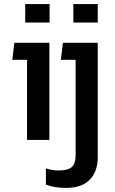

<svg xmlns="http://www.w3.org/2000/svg" viewBox="-20 -683 561 937"><path d="M103 -573V-663H222V-573ZM338 -573V-663H457V-573ZM303 234Q245 234 204 218V139Q221 144 236.5 146.5Q252 149 265 149Q312 149 330.5 132Q349 115 349 76V-391H277L287 -474H457V86Q457 153 418.5 193.5Q380 234 303 234ZM112 0V-391H40L50 -474H221V0Z"/></svg>

Font: Kanit
Style: Regular
Weight: 400
Designer: Katatrad Team
Foundry: CadsonDemak
Version: Version 2.000; ttfautohint (v1.8.3)